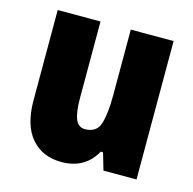

<svg xmlns="http://www.w3.org/2000/svg" viewBox="-88 -642 746 741"><g transform="rotate(15 285.5 -271.5)"><path d="M517 -553V0H385L365 -68H356Q313 10 219 10Q143 10 98.5 -41.5Q54 -93 54 -193V-553H225V-248Q225 -192 236 -164Q247 -136 274 -136Q321 -136 333.5 -177Q346 -218 346 -289V-553Z"/></g></svg>

Font: Noto Sans Lao Looped Condensed Black
Style: Regular
Weight: 900
Width: 3
Designer: Mark Frömberg, Ben Mitchell
Foundry: The Fontpad Ltd
Version: Version 1.002; ttfautohint (v1.8.4.7-5d5b)